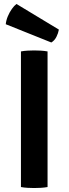

<svg xmlns="http://www.w3.org/2000/svg" viewBox="-20 -942 345 967"><path d="M85.5 -683Q100.5 -686 119.8 -687Q139 -688 152 -688Q166.5 -688 184.8 -687Q203 -686 219.5 -683V0Q203 3 184.8 4Q166.5 5 152 5Q139 5 119.8 4Q100.5 3 85.5 0ZM63 -922Q51.5 -913.5 39.8 -897Q28 -880.5 19.5 -860.2Q11 -840 9 -820L238.5 -728Q255 -738 264.2 -756.5Q273.5 -775 276.5 -793Z"/></svg>

Font: Signika SemiBold
Style: Regular
Weight: 600
Designer: Anna Giedry
Foundry: Anna Giedry
Version: Version 2.001